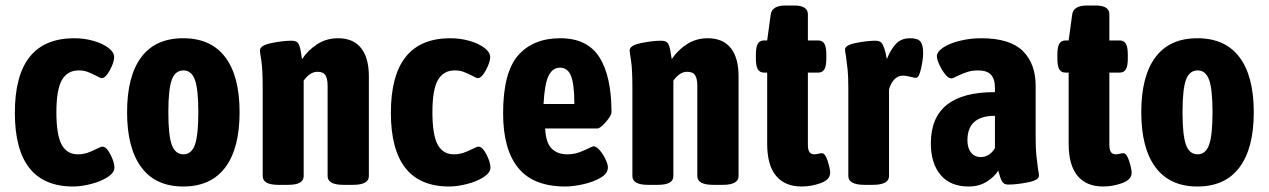

<svg xmlns="http://www.w3.org/2000/svg" viewBox="-20 -670 4612 698"><path d="M34 -260Q34 -531 250 -531Q286 -531 319.5 -521.5Q353 -512 374 -496Q395 -480 395 -462Q395 -444 379.5 -415Q364 -386 350 -386Q344 -386 331 -394Q313 -403 299 -408.5Q285 -414 266 -414Q225 -414 205 -379Q185 -344 185 -262Q185 -180 204 -144.5Q223 -109 263 -109Q281 -109 296 -114Q311 -119 321 -124Q331 -129 334 -130Q348 -137 352 -137Q367 -137 381.5 -108.5Q396 -80 396 -61Q396 -42 371 -26Q346 -10 310.5 -1Q275 8 246 8Q34 8 34 -260Z M442 -262Q442 -393 493.5 -462Q545 -531 646 -531Q747 -531 799 -462Q851 -393 851 -262Q851 -131 799 -61.5Q747 8 646 8Q546 8 494 -61.5Q442 -131 442 -262ZM701 -262Q701 -346 688.5 -380Q676 -414 647 -414Q617 -414 604.5 -380Q592 -346 592 -262Q592 -178 604.5 -143.5Q617 -109 647 -109Q676 -109 688.5 -143.5Q701 -178 701 -262Z M935 -30V-349Q935 -420 930 -450Q925 -480 925 -487Q925 -505 967 -513.5Q1009 -522 1040 -522Q1059 -522 1065 -511Q1071 -500 1073.5 -482.5Q1076 -465 1078 -455Q1100 -488 1133.5 -509.5Q1167 -531 1209 -531Q1264 -531 1292.5 -495.5Q1321 -460 1321 -392V-30Q1321 2 1263 2H1229Q1171 2 1171 -30V-358Q1171 -384 1163 -396.5Q1155 -409 1134 -409Q1107 -409 1084 -377V-30Q1084 -14 1070 -6Q1056 2 1027 2H992Q935 2 935 -30Z M1401 -260Q1401 -531 1617 -531Q1653 -531 1686.5 -521.5Q1720 -512 1741 -496Q1762 -480 1762 -462Q1762 -444 1746.5 -415Q1731 -386 1717 -386Q1711 -386 1698 -394Q1680 -403 1666 -408.5Q1652 -414 1633 -414Q1592 -414 1572 -379Q1552 -344 1552 -262Q1552 -180 1571 -144.5Q1590 -109 1630 -109Q1648 -109 1663 -114Q1678 -119 1688 -124Q1698 -129 1701 -130Q1715 -137 1719 -137Q1734 -137 1748.5 -108.5Q1763 -80 1763 -61Q1763 -42 1738 -26Q1713 -10 1677.5 -1Q1642 8 1613 8Q1401 8 1401 -260Z M1809 -258Q1809 -406 1863.5 -468.5Q1918 -531 2017 -531Q2115 -531 2159 -462Q2203 -393 2203 -262Q2203 -250 2182.5 -226.5Q2162 -203 2152 -203H1962Q1964 -152 1985 -130.5Q2006 -109 2042 -109Q2064 -109 2082 -115Q2100 -121 2117 -129.5Q2134 -138 2138 -138Q2148 -138 2160.5 -123.5Q2173 -109 2181.5 -90.5Q2190 -72 2190 -62Q2190 -39 2163 -23.5Q2136 -8 2099.5 0Q2063 8 2035 8Q1919 8 1864 -59.5Q1809 -127 1809 -258ZM2068 -292Q2068 -363 2056 -393.5Q2044 -424 2016 -424Q1989 -424 1974.5 -395Q1960 -366 1956 -292Z M2279 -30V-349Q2279 -420 2274 -450Q2269 -480 2269 -487Q2269 -505 2311 -513.5Q2353 -522 2384 -522Q2403 -522 2409 -511Q2415 -500 2417.5 -482.5Q2420 -465 2422 -455Q2444 -488 2477.5 -509.5Q2511 -531 2553 -531Q2608 -531 2636.5 -495.5Q2665 -460 2665 -392V-30Q2665 2 2607 2H2573Q2515 2 2515 -30V-358Q2515 -384 2507 -396.5Q2499 -409 2478 -409Q2451 -409 2428 -377V-30Q2428 -14 2414 -6Q2400 2 2371 2H2336Q2279 2 2279 -30Z M2769 -148V-406H2758Q2742 -406 2735 -418Q2728 -430 2728 -456V-473Q2728 -499 2735 -511Q2742 -523 2758 -523H2769L2782 -618Q2787 -650 2836 -650H2867Q2917 -650 2917 -618V-523H2954Q2970 -523 2977 -511Q2984 -499 2984 -473V-456Q2984 -430 2977 -418Q2970 -406 2954 -406H2917V-144Q2917 -126 2922.5 -117.5Q2928 -109 2941 -109Q2946 -109 2954.5 -111Q2963 -113 2968 -113Q2980 -113 2989 -84.5Q2998 -56 2998 -42Q2998 -17 2964 -4.5Q2930 8 2894 8Q2834 8 2801.5 -30.5Q2769 -69 2769 -148Z M3064 -30V-349Q3064 -393 3061.5 -416.5Q3059 -440 3055 -469Q3052 -483 3052 -490Q3052 -506 3092.5 -514Q3133 -522 3164 -522Q3182 -522 3189 -508Q3196 -494 3199.5 -477.5Q3203 -461 3204 -455Q3218 -490 3237 -510.5Q3256 -531 3289 -531Q3317 -531 3326.5 -518.5Q3336 -506 3336 -477Q3336 -455 3328.5 -421Q3321 -387 3310 -387Q3304 -387 3289 -391Q3274 -395 3263 -395Q3244 -395 3231 -381Q3218 -367 3212 -345V-30Q3212 2 3152 2H3124Q3064 2 3064 -30Z M3364 -149Q3364 -336 3597 -335V-351Q3597 -383 3582.5 -398.5Q3568 -414 3536 -414Q3514 -414 3497 -408.5Q3480 -403 3459 -393Q3445 -385 3438 -385Q3428 -385 3416 -400Q3404 -415 3395 -434.5Q3386 -454 3386 -465Q3386 -482 3409.5 -497.5Q3433 -513 3470.5 -522Q3508 -531 3547 -531Q3651 -531 3698 -485Q3745 -439 3745 -358V-176Q3745 -130 3747.5 -106Q3750 -82 3754 -53Q3757 -40 3757 -31Q3757 -15 3716.5 -7Q3676 1 3645 1Q3629 1 3622.5 -11Q3616 -23 3609 -50Q3596 -28 3568 -10Q3540 8 3501 8Q3435 8 3399.5 -34Q3364 -76 3364 -149ZM3597 -132V-249Q3497 -249 3497 -160Q3497 -132 3510 -115.5Q3523 -99 3546 -99Q3562 -99 3575.5 -108Q3589 -117 3597 -132Z M3865 -148V-406H3854Q3838 -406 3831 -418Q3824 -430 3824 -456V-473Q3824 -499 3831 -511Q3838 -523 3854 -523H3865L3878 -618Q3883 -650 3932 -650H3963Q4013 -650 4013 -618V-523H4050Q4066 -523 4073 -511Q4080 -499 4080 -473V-456Q4080 -430 4073 -418Q4066 -406 4050 -406H4013V-144Q4013 -126 4018.5 -117.5Q4024 -109 4037 -109Q4042 -109 4050.5 -111Q4059 -113 4064 -113Q4076 -113 4085 -84.5Q4094 -56 4094 -42Q4094 -17 4060 -4.5Q4026 8 3990 8Q3930 8 3897.5 -30.5Q3865 -69 3865 -148Z M4129 -262Q4129 -393 4180.5 -462Q4232 -531 4333 -531Q4434 -531 4486 -462Q4538 -393 4538 -262Q4538 -131 4486 -61.5Q4434 8 4333 8Q4233 8 4181 -61.5Q4129 -131 4129 -262ZM4388 -262Q4388 -346 4375.5 -380Q4363 -414 4334 -414Q4304 -414 4291.5 -380Q4279 -346 4279 -262Q4279 -178 4291.5 -143.5Q4304 -109 4334 -109Q4363 -109 4375.5 -143.5Q4388 -178 4388 -262Z"/></svg>

Font: Asap Condensed
Style: Bold
Weight: 700
Designer: Pablo Cosgaya
Foundry: Omnibus-Type
Version: Version 1.010; ttfautohint (v1.8)